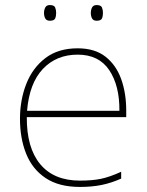

<svg xmlns="http://www.w3.org/2000/svg" viewBox="-20 -729 580 759"><path d="M287 -538Q355 -538 397 -505Q439 -472 459 -416.5Q479 -361 479 -291V-266H86Q85 -145 139 -80Q193 -15 296 -15Q344 -15 378.5 -22Q413 -29 459 -50V-23Q421 -6 382.5 2Q344 10 296 10Q213 10 160.5 -25Q108 -60 83.5 -121Q59 -182 59 -259Q59 -334 84 -397.5Q109 -461 159.5 -499.5Q210 -538 287 -538ZM287 -513Q203 -513 149.5 -456.5Q96 -400 87 -291H452Q453 -390 412 -451.5Q371 -513 287 -513ZM154 -678Q154 -690 159 -699.5Q164 -709 177 -709Q194 -709 198 -699.5Q202 -690 202 -678Q202 -665 198 -656Q194 -647 177 -647Q164 -647 159 -656Q154 -665 154 -678ZM339 -678Q339 -690 344 -699.5Q349 -709 362 -709Q379 -709 383 -699.5Q387 -690 387 -678Q387 -665 383 -656Q379 -647 362 -647Q349 -647 344 -656Q339 -665 339 -678Z"/></svg>

Font: Noto Sans Kannada Thin
Style: Regular
Weight: 100
Designer: Jelle Bosma - Monotype Design Team
Foundry: Monotype Imaging Inc.
Version: Version 2.005; ttfautohint (v1.8.4.7-5d5b)